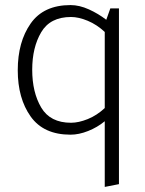

<svg xmlns="http://www.w3.org/2000/svg" viewBox="-20 -518 571 757"><path d="M449 -485V208L393 219V-40Q364 -16 327.5 -1.5Q291 13 258 13Q152 13 101 -58.5Q50 -130 50 -241Q50 -353 101 -425.5Q152 -498 258 -498Q293 -498 330.5 -481Q368 -464 399 -440L415 -485ZM260 -451Q178 -451 142.5 -391Q107 -331 107 -243Q107 -154 142.5 -94Q178 -34 260 -34Q290 -34 326 -48.5Q362 -63 393 -92V-392Q362 -421 326 -436Q290 -451 260 -451Z"/></svg>

Font: Palanquin ExtraLight
Style: Regular
Weight: 275
Designer: Pria Ravichandran
Version: Version 1.001